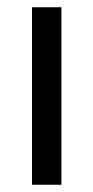

<svg xmlns="http://www.w3.org/2000/svg" viewBox="-20 -508 256 528"><path d="M149 0H68V-488H149Z"/></svg>

Font: Anek Malayalam Medium
Style: Regular
Weight: 400
Version: Version 1.003